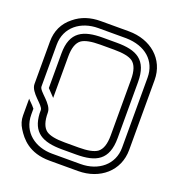

<svg xmlns="http://www.w3.org/2000/svg" viewBox="-147 -955 1001 1076"><g transform="rotate(20 354.0 -416.5)"><path d="M125 -250V-229.2C131.3 -119.3 192.9 -83.3 312.5 -83.3H395.8C513.1 -83.3 583.3 -116.7 583.3 -250V-583.3C583.3 -716.7 513.4 -750 395.8 -750H312.5C197.6 -750 125 -717.5 125 -587.5V-381.2C125 -381.2 166.7 -337.5 166.7 -337.5V-583.3C166.7 -634.4 178.1 -668.8 202.1 -686.5C222.9 -701 259.4 -708.3 312.5 -708.3H395.8C449 -708.3 485.4 -701 506.3 -686.5C530.2 -668.8 541.7 -634.4 541.7 -583.3V-250C541.7 -199 530.2 -164.6 506.3 -146.9C485.4 -132.3 449 -125 395.8 -125H312.5C259.4 -125 222.9 -132.3 202.1 -146.9C178.1 -164.6 166.7 -199 166.7 -250C166.7 -302.4 83.3 -345.9 83.3 -375V-624C83.3 -730.3 168.2 -791.7 270.8 -791.7H437.5C551.7 -789.4 625 -725 625 -625V-207.3C625 -107.5 544.7 -41.7 437.5 -41.7H267.7C168.2 -41.7 83.3 -101.5 83.3 -208.3V-242.7C83.3 -243.8 83.3 -243.8 82.3 -243.8C68 -262.8 48.8 -278 41.7 -287.5V-187.5C41.7 -160.4 49 -136.5 63.5 -113.5C92.9 -65.8 145.2 0 267.7 0H437.5C567.9 0 666.7 -83.7 666.7 -209.4V-626C666.7 -750.4 568.8 -833.3 437.5 -833.3H270.8C209.4 -833.3 157.3 -816.7 114.6 -781.2C65.6 -742.7 41.7 -690.6 41.7 -628.1V-375C41.7 -323.2 125 -278.3 125 -250Z"/></g></svg>

Font: Sportrop
Style: Regular
Weight: 500
Version: Version 0.9